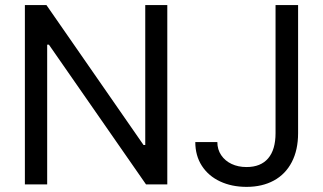

<svg xmlns="http://www.w3.org/2000/svg" viewBox="-20 -727 1273 757"><path d="M639.6 0H555.7L172.9 -550.8H166V0H78.1V-707H163.1L545.9 -155.3H552.7V-707H639.6ZM1155.3 -707V-202.1Q1155.3 -135.7 1130.4 -87.9Q1105.5 -40 1059.6 -15.1Q1013.7 9.8 952.1 9.8Q893.6 9.8 847.7 -11.7Q801.8 -33.2 775.9 -73.2Q750 -113.3 750 -167H836.9Q836.9 -137.7 852.1 -115.2Q867.2 -92.8 893.1 -80.6Q918.9 -68.4 952.1 -68.4Q1007.8 -68.4 1037.1 -102.5Q1066.4 -136.7 1066.4 -202.1V-707Z"/></svg>

Font: Pretendard Std Variable
Style: Regular
Weight: 400
Designer: Base glyphs from Inter by Rasmus Andersson; Hangeul glyphs from Noto Sans CJK(Source Han Sans) by Jang Soo-young and Kan
Foundry: Kil Hyung-jin
Version: Version 1.309;Glyphs 3.2 (3225)